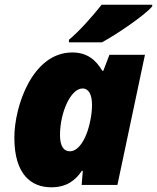

<svg xmlns="http://www.w3.org/2000/svg" viewBox="-20 -786 667 816"><path d="M273 -606H413C475 -639 598 -723 627 -759V-766H412C374 -718 319 -655 273 -617ZM198 10C263 10 300 -19 328 -60H332L327 0H479L596 -553H445L419 -485H415C387 -532 350 -563 287 -563C118 -563 41 -335 41 -201C41 -44 113 10 198 10ZM277 -143C249 -143 235 -168 235 -212C235 -307 280 -410 331 -410C358 -410 371 -382 371 -341C371 -321 369 -300 365 -280C353 -209 319 -143 277 -143Z"/></svg>

Font: Noto Sans UI Black
Style: Italic
Weight: 900
Italic angle: -372°
Designer: Monotype Design Team
Foundry: Monotype Imaging Inc.
Version: Version 1.901